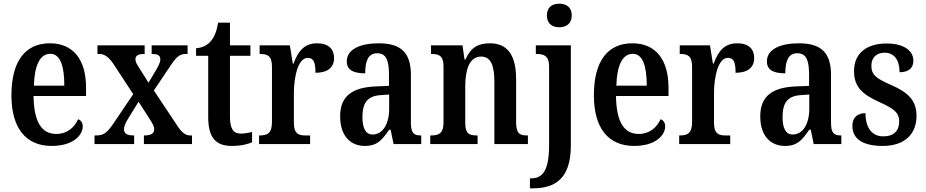

<svg xmlns="http://www.w3.org/2000/svg" viewBox="-20 -782 5025 1042"><path d="M260 10C378 10 429 -49 429 -96C429 -117 418 -130 404 -135C384 -91 345 -55 286 -55C207 -55 164 -118 162 -261H447V-306C447 -464 373 -547 251 -547C118 -547 42 -452 42 -264C42 -90 118 10 260 10ZM329 -317H164C167 -429 198 -490 253 -490C308 -490 329 -422 329 -317Z M493 0H708V-47H706C668 -47 653 -58 653 -80C653 -99 663 -117 674 -136L732 -230L784 -149C811 -108 817 -95 817 -80C817 -58 800 -47 765 -47H761V0H1022V-47H1011C989 -47 967 -61 942 -100L815 -291L905 -425C940 -478 957 -489 991 -489H998V-536H803V-489H806C832 -489 850 -484 850 -460C850 -442 840 -425 827 -402L786 -333L735 -414C722 -435 715 -446 715 -460C715 -476 724 -489 762 -489H765V-536H509V-489H520C548 -489 571 -471 595 -436L703 -271L595 -111C560 -60 542 -47 501 -47H493Z M1239 10C1290 10 1329 -1 1348 -10V-66C1329 -61 1309 -57 1286 -57C1245 -57 1228 -85 1228 -151V-479H1339V-536H1228V-659H1164C1155 -609 1143 -581 1125 -560C1108 -539 1081 -523 1044 -520V-479H1110V-146C1110 -30 1155 10 1239 10Z M1386 0H1663V-47H1637C1602 -47 1575 -55 1575 -114V-278C1575 -359 1596 -468 1650 -468C1683 -468 1692 -442 1692 -387C1758 -387 1793 -416 1793 -467C1793 -515 1764 -547 1701 -547C1630 -547 1598 -503 1573 -437H1569L1553 -536H1389V-489H1392C1430 -489 1456 -480 1456 -421V-119C1456 -56 1428 -47 1389 -47H1386Z M1960 10C2028 10 2054 -23 2092 -78H2100L2116 0H2266V-47H2263C2223 -47 2210 -63 2210 -118V-376C2210 -501 2151 -547 2035 -547C1936 -547 1862 -515 1862 -449C1862 -404 1895 -384 1962 -384C1962 -449 1977 -493 2027 -493C2080 -493 2091 -447 2091 -373V-316L2020 -313C1890 -308 1826 -259 1826 -151C1826 -41 1885 10 1960 10ZM2002 -52C1964 -52 1947 -87 1947 -146C1947 -222 1972 -262 2049 -266L2092 -269V-191C2092 -109 2057 -52 2002 -52Z M2315 0H2572V-47H2567C2529 -47 2505 -55 2505 -113V-315C2505 -398 2525 -475 2591 -475C2645 -475 2663 -424 2663 -338V0H2845V-47H2841C2802 -47 2781 -56 2781 -118V-353C2781 -488 2730 -547 2639 -547C2575 -547 2535 -525 2506 -459H2501L2490 -536H2319V-489H2323C2361 -489 2387 -480 2387 -423V-117C2387 -56 2359 -47 2320 -47H2315Z M3015 -634C3052 -634 3083 -653 3083 -698C3083 -744 3052 -762 3015 -762C2978 -762 2948 -744 2948 -698C2948 -653 2978 -634 3015 -634ZM2856 240H2872C2993 240 3078 187 3078 8V-536H2888V-489H2893C2930 -489 2960 -480 2960 -422V5C2960 144 2925 186 2862 186H2856Z M3421 10C3539 10 3590 -49 3590 -96C3590 -117 3579 -130 3565 -135C3545 -91 3506 -55 3447 -55C3368 -55 3325 -118 3323 -261H3608V-306C3608 -464 3534 -547 3412 -547C3279 -547 3203 -452 3203 -264C3203 -90 3279 10 3421 10ZM3490 -317H3325C3328 -429 3359 -490 3414 -490C3469 -490 3490 -422 3490 -317Z M3666 0H3943V-47H3917C3882 -47 3855 -55 3855 -114V-278C3855 -359 3876 -468 3930 -468C3963 -468 3972 -442 3972 -387C4038 -387 4073 -416 4073 -467C4073 -515 4044 -547 3981 -547C3910 -547 3878 -503 3853 -437H3849L3833 -536H3669V-489H3672C3710 -489 3736 -480 3736 -421V-119C3736 -56 3708 -47 3669 -47H3666Z M4240 10C4308 10 4334 -23 4372 -78H4380L4396 0H4546V-47H4543C4503 -47 4490 -63 4490 -118V-376C4490 -501 4431 -547 4315 -547C4216 -547 4142 -515 4142 -449C4142 -404 4175 -384 4242 -384C4242 -449 4257 -493 4307 -493C4360 -493 4371 -447 4371 -373V-316L4300 -313C4170 -308 4106 -259 4106 -151C4106 -41 4165 10 4240 10ZM4282 -52C4244 -52 4227 -87 4227 -146C4227 -222 4252 -262 4329 -266L4372 -269V-191C4372 -109 4337 -52 4282 -52Z M4771 10C4887 10 4954 -52 4954 -153C4954 -241 4904 -282 4816 -321C4735 -356 4709 -376 4709 -425C4709 -469 4736 -496 4781 -496C4831 -496 4862 -459 4862 -390C4913 -390 4937 -414 4937 -453C4937 -502 4892 -546 4791 -546C4686 -546 4615 -495 4615 -397C4615 -308 4661 -269 4759 -225C4834 -191 4860 -169 4860 -123C4860 -74 4833 -42 4773 -42C4711 -42 4677 -91 4677 -168C4643 -168 4606 -152 4606 -99C4606 -31 4658 10 4771 10Z"/></svg>

Font: Noto Serif Tamil Condensed SemiBold
Style: Italic
Weight: 600
Width: 3
Italic angle: -12°
Designer: Indian Type Foundry, Tom Grace, and the Monotype Design Team
Foundry: Monotype Imaging Inc.
Version: Version 2.003